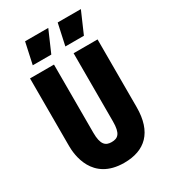

<svg xmlns="http://www.w3.org/2000/svg" viewBox="-208 -958 955 1076"><g transform="rotate(-30 269.5 -420.0)"><path d="M221 -716 281 -854H131L101 -716ZM432 -716 492 -854H342L312 -716ZM273 14C407 14 488 -60 488 -222V-660H333V-219C333 -140 310 -122 269 -122C230 -122 206 -142 206 -219V-660H51V-222C51 -168 66 14 273 14Z"/></g></svg>

Font: Bricolage Grotesque 10pt Condensed ExtraBold
Style: Regular
Weight: 800
Width: 3
Designer: Mathieu Triay
Foundry: Atelier Triay
Version: Version 1.000;gftools[0.9.29]